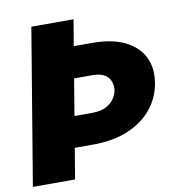

<svg xmlns="http://www.w3.org/2000/svg" viewBox="-81 -806 857 884"><g transform="rotate(-10 347.5 -364.0)"><path d="M123 -727.5H320.3L199.2 0H2ZM193.4 -605.5H383.8Q478.5 -605.5 538.8 -575.7Q599.1 -545.9 624.5 -493.9Q649.9 -441.9 638.7 -374Q627.4 -305.7 584.7 -253.7Q542 -201.7 471.9 -172.6Q401.9 -143.6 307.6 -143.6H117.2L140.6 -288.1H331.1Q370.6 -288.6 395.3 -301.5Q419.9 -314.5 432.9 -333.7Q445.8 -353 449.2 -372.1Q452.1 -392.1 445.8 -412.1Q439.5 -432.1 419.2 -445.6Q398.9 -459 359.4 -459H169.9Z"/></g></svg>

Font: Inter 17pt Black
Style: Italic
Weight: 900
Italic angle: -9.3988°
Version: Version 4.001;git-66647c0bb